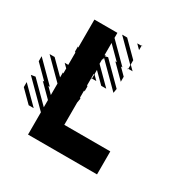

<svg xmlns="http://www.w3.org/2000/svg" viewBox="-187 -1025 1203 1205"><g transform="rotate(30 414.5 -422.0)"><path d="M505.2 -666.7 500 -671.9H505.2ZM505.2 -578.1 411.5 -671.9H421.9L333.3 -760.4V-671.9H338.5V-666.7L359.4 -671.9L505.2 -526L500 -494.8L338.5 -656.2V-640.6L333.3 -645.8V-609.4L447.9 -494.8H411.5L338.5 -567.7V-531.2L333.3 -536.5V-505.2H338.5V-500L333.3 -505.2V-453.1L338.5 -447.9V-411.5L333.3 -416.7V-364.6L338.5 -359.4L333.3 -328.1V-166.7H666.7V0H166.7V-161.5L-5.2 -333.3L26 -338.5L166.7 -197.9V-250L78.1 -338.5H88.5L-5.2 -432.3V-468.8L135.4 -328.1H125L166.7 -286.5V-369.8L31.2 -505.2H67.7L161.5 -411.5V-447.9L166.7 -442.7V-479.2L140.6 -505.2H166.7V-593.8L161.5 -599V-635.4L166.7 -630.2V-833.3H333.3V-796.9L468.8 -661.5H458.3L505.2 -614.6ZM505.2 -807.3 474 -838.5H505.2ZM78.1 -161.5 -5.2 -244.8V-281.2L114.6 -161.5ZM338.5 -505.2H369.8L338.5 -536.5ZM505.2 -671.9H536.5L505.2 -703.1V-697.9L364.6 -838.5H401L505.2 -734.4ZM338.5 -671.9H343.8L338.5 -677.1ZM505.2 -838.5H510.4L505.2 -843.8Z"/></g></svg>

Font: 0xA000-Monochrome
Style: Monochrome
Weight: 400
Version: Version 0.1